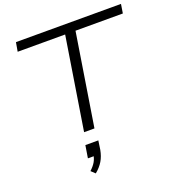

<svg xmlns="http://www.w3.org/2000/svg" viewBox="-169 -840 1153 1254"><g transform="rotate(-20 407.0 -213.0)"><path d="M301 0 403 -642H73L84 -705H814L804 -642H475L373 0ZM281 279 253 253Q278 230 291 208Q304 186 308 159L322 169H266L280 82H370L361 144Q353 187 334 219Q315 251 281 279Z"/></g></svg>

Font: Nunito Sans 10pt Expanded Light
Style: Italic
Weight: 300
Width: 7
Italic angle: -9°
Designer: Vernon Adams
Foundry: Vernon Adams
Version: Version 3.101;gftools[0.9.27]